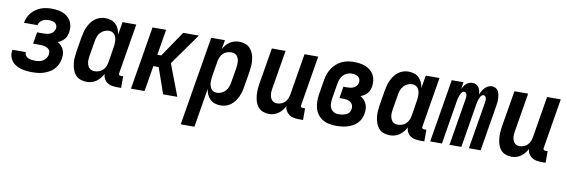

<svg xmlns="http://www.w3.org/2000/svg" viewBox="-53 -936 4607 1559"><g transform="rotate(10 2250.0 -156.5)"><path d="M205 8Q181 8 157.5 5.5Q134 3 111.5 -3.5Q89 -10 69.5 -21.5Q50 -33 36.5 -50.5Q23 -68 17 -90.5Q11 -113 16 -138L17 -144H128L127 -142Q125 -127 134 -115Q143 -103 156 -97.5Q169 -92 183.5 -90Q198 -88 213 -88Q229 -88 245.5 -91Q262 -94 276.5 -102.5Q291 -111 301 -125.5Q311 -140 314 -156Q315 -167 314 -177.5Q313 -188 306.5 -196Q300 -204 291 -209Q282 -214 272.5 -217Q263 -220 252 -221Q241 -222 230 -222H173L189 -318H246Q260 -318 274 -320.5Q288 -323 301.5 -330Q315 -337 323.5 -349Q332 -361 335 -375Q337 -388 332 -400.5Q327 -413 316.5 -420Q306 -427 292.5 -429.5Q279 -432 266 -432Q253 -432 239.5 -429.5Q226 -427 214 -420Q202 -413 193 -401.5Q184 -390 182 -377V-376H71V-379Q75 -401 84.5 -422Q94 -443 109.5 -461Q125 -479 144.5 -492.5Q164 -506 185.5 -514Q207 -522 229.5 -525Q252 -528 274 -528Q298 -528 321.5 -524.5Q345 -521 366.5 -512.5Q388 -504 405 -489Q422 -474 433 -454Q444 -434 446.5 -410Q449 -386 445 -362Q442 -347 436.5 -332Q431 -317 420 -305Q409 -293 395.5 -284Q382 -275 367 -269Q384 -260 396.5 -247Q409 -234 417 -217Q425 -200 426 -180Q427 -160 424 -141Q420 -118 410 -95.5Q400 -73 382.5 -54.5Q365 -36 343.5 -24Q322 -12 298.5 -4.5Q275 3 251.5 5.5Q228 8 205 8Z M939 8H903Q882 8 861.5 4Q841 0 824 -11.5Q807 -23 797.5 -41.5Q788 -60 787 -81Q778 -62 764 -45Q750 -28 732.5 -15.5Q715 -3 694.5 2.5Q674 8 654 8Q627 8 603 -0.5Q579 -9 563 -27Q547 -45 538.5 -68.5Q530 -92 526.5 -117.5Q523 -143 525 -169.5Q527 -196 531 -222L551 -342Q555 -364 560.5 -385.5Q566 -407 575.5 -427.5Q585 -448 598.5 -467Q612 -486 630.5 -500Q649 -514 671 -521Q693 -528 714 -528Q739 -528 762.5 -520.5Q786 -513 802 -497Q818 -481 827.5 -459Q837 -437 840 -414L858 -520H971L903 -108Q902 -104 902.5 -100Q903 -96 905.5 -93Q908 -90 911.5 -89Q915 -88 919 -88H939ZM702 -88Q720 -88 738 -94Q756 -100 770 -113.5Q784 -127 791.5 -144.5Q799 -162 802 -180L821 -300Q824 -314 825 -328.5Q826 -343 825.5 -357Q825 -371 821.5 -384.5Q818 -398 810 -409Q802 -420 789.5 -426Q777 -432 763 -432Q744 -432 724.5 -423.5Q705 -415 691.5 -399.5Q678 -384 671.5 -365Q665 -346 662 -327L642 -207Q640 -193 638.5 -179.5Q637 -166 638.5 -153Q640 -140 644.5 -128Q649 -116 657 -106.5Q665 -97 677 -92.5Q689 -88 702 -88Z M1019 0 1105 -520H1217L1182 -308H1214L1358 -520H1487L1302 -260L1401 0H1284L1210 -212H1166L1131 0Z M1467 215 1589 -520H1702L1689 -444Q1699 -462 1712 -478Q1725 -494 1742.5 -505.5Q1760 -517 1780 -522.5Q1800 -528 1819 -528Q1846 -528 1870 -519.5Q1894 -511 1910 -493Q1926 -475 1935 -451.5Q1944 -428 1947 -402.5Q1950 -377 1948 -350.5Q1946 -324 1942 -298L1922 -178Q1919 -156 1913 -134.5Q1907 -113 1898 -92.5Q1889 -72 1875 -53Q1861 -34 1843 -20Q1825 -6 1802.5 1Q1780 8 1759 8Q1734 8 1711 0.5Q1688 -7 1671.5 -23Q1655 -39 1645.5 -61Q1636 -83 1633 -106L1580 215ZM1710 -88Q1729 -88 1748.5 -96.5Q1768 -105 1781.5 -120.5Q1795 -136 1802 -155Q1809 -174 1812 -193L1832 -313Q1834 -327 1835 -340.5Q1836 -354 1835 -367Q1834 -380 1829.5 -392Q1825 -404 1817 -413.5Q1809 -423 1796.5 -427.5Q1784 -432 1771 -432Q1753 -432 1735 -426Q1717 -420 1703.5 -406.5Q1690 -393 1682.5 -375.5Q1675 -358 1672 -340L1652 -220Q1650 -206 1648.5 -191.5Q1647 -177 1647.5 -163Q1648 -149 1652 -135.5Q1656 -122 1663.5 -111Q1671 -100 1683.5 -94Q1696 -88 1710 -88Z M2439 8H2403Q2382 8 2361.5 4Q2341 0 2324.5 -11.5Q2308 -23 2297.5 -41Q2287 -59 2287 -80Q2278 -62 2265 -45.5Q2252 -29 2234.5 -16.5Q2217 -4 2197 2Q2177 8 2158 8Q2132 8 2108 -1Q2084 -10 2068.5 -28Q2053 -46 2045 -70Q2037 -94 2034.5 -119Q2032 -144 2033.5 -170Q2035 -196 2039 -222L2089 -520H2202L2150 -207Q2148 -194 2146.5 -180.5Q2145 -167 2146 -154Q2147 -141 2151 -129Q2155 -117 2162.5 -107.5Q2170 -98 2181.5 -93Q2193 -88 2206 -88Q2224 -88 2241.5 -94.5Q2259 -101 2272 -114.5Q2285 -128 2292 -145Q2299 -162 2302 -180L2358 -520H2471L2403 -108Q2402 -104 2402.5 -100Q2403 -96 2405.5 -93Q2408 -90 2411.5 -89Q2415 -88 2419 -88H2439Z M2713 8Q2682 8 2653 2.5Q2624 -3 2600 -17.5Q2576 -32 2559 -54.5Q2542 -77 2534.5 -104.5Q2527 -132 2526.5 -162Q2526 -192 2531 -222L2551 -342Q2555 -367 2563.5 -391.5Q2572 -416 2586.5 -438Q2601 -460 2621 -478Q2641 -496 2665 -507.5Q2689 -519 2714 -523.5Q2739 -528 2763 -528Q2789 -528 2814 -524.5Q2839 -521 2861 -512Q2883 -503 2901.5 -488Q2920 -473 2931 -452Q2942 -431 2945 -406Q2948 -381 2944 -356Q2941 -341 2935 -326Q2929 -311 2918.5 -299Q2908 -287 2894 -278.5Q2880 -270 2865 -264Q2882 -254 2895 -240Q2908 -226 2915.5 -208.5Q2923 -191 2924.5 -170.5Q2926 -150 2922 -130Q2919 -108 2909 -86.5Q2899 -65 2882 -48.5Q2865 -32 2844 -20.5Q2823 -9 2801 -3Q2779 3 2756.5 5.5Q2734 8 2713 8ZM2713 -88Q2723 -88 2733.5 -89Q2744 -90 2754 -92.5Q2764 -95 2774 -99Q2784 -103 2792.5 -110Q2801 -117 2805.5 -127Q2810 -137 2812 -147Q2815 -164 2809.5 -179Q2804 -194 2791.5 -203Q2779 -212 2763 -215.5Q2747 -219 2730 -219H2699L2715 -315H2746Q2760 -315 2773.5 -317Q2787 -319 2800 -325.5Q2813 -332 2822.5 -344Q2832 -356 2834 -369Q2836 -384 2831.5 -397Q2827 -410 2816 -418Q2805 -426 2791.5 -429Q2778 -432 2763 -432Q2744 -432 2724.5 -423.5Q2705 -415 2691.5 -399.5Q2678 -384 2671.5 -365Q2665 -346 2662 -327L2642 -207Q2639 -186 2639 -164.5Q2639 -143 2648 -125.5Q2657 -108 2674.5 -98Q2692 -88 2713 -88Z M3439 8H3403Q3382 8 3361.5 4Q3341 0 3324 -11.5Q3307 -23 3297.5 -41.5Q3288 -60 3287 -81Q3278 -62 3264 -45Q3250 -28 3232.5 -15.5Q3215 -3 3194.5 2.5Q3174 8 3154 8Q3127 8 3103 -0.5Q3079 -9 3063 -27Q3047 -45 3038.5 -68.5Q3030 -92 3026.5 -117.5Q3023 -143 3025 -169.5Q3027 -196 3031 -222L3051 -342Q3055 -364 3060.5 -385.5Q3066 -407 3075.5 -427.5Q3085 -448 3098.5 -467Q3112 -486 3130.5 -500Q3149 -514 3171 -521Q3193 -528 3214 -528Q3239 -528 3262.5 -520.5Q3286 -513 3302 -497Q3318 -481 3327.5 -459Q3337 -437 3340 -414L3358 -520H3471L3403 -108Q3402 -104 3402.5 -100Q3403 -96 3405.5 -93Q3408 -90 3411.5 -89Q3415 -88 3419 -88H3439ZM3202 -88Q3220 -88 3238 -94Q3256 -100 3270 -113.5Q3284 -127 3291.5 -144.5Q3299 -162 3302 -180L3321 -300Q3324 -314 3325 -328.5Q3326 -343 3325.5 -357Q3325 -371 3321.5 -384.5Q3318 -398 3310 -409Q3302 -420 3289.5 -426Q3277 -432 3263 -432Q3244 -432 3224.5 -423.5Q3205 -415 3191.5 -399.5Q3178 -384 3171.5 -365Q3165 -346 3162 -327L3142 -207Q3140 -193 3138.5 -179.5Q3137 -166 3138.5 -153Q3140 -140 3144.5 -128Q3149 -116 3157 -106.5Q3165 -97 3177 -92.5Q3189 -88 3202 -88Z M3486 0 3572 -520H3669L3660 -464Q3667 -476 3674.5 -488Q3682 -500 3692.5 -509Q3703 -518 3716.5 -523Q3730 -528 3743 -528Q3760 -528 3773.5 -520.5Q3787 -513 3795 -500.5Q3803 -488 3806.5 -473Q3810 -458 3810 -442Q3815 -457 3824 -472.5Q3833 -488 3844.5 -500.5Q3856 -513 3871.5 -520.5Q3887 -528 3903 -528Q3919 -528 3933 -520.5Q3947 -513 3954.5 -500Q3962 -487 3965 -471.5Q3968 -456 3969 -440.5Q3970 -425 3968.5 -408.5Q3967 -392 3964 -376L3902 0H3805L3870 -392Q3871 -400 3871.5 -408.5Q3872 -417 3869.5 -425Q3867 -433 3861.5 -439Q3856 -445 3848 -445Q3839 -445 3832.5 -438.5Q3826 -432 3822 -424.5Q3818 -417 3814.5 -409Q3811 -401 3809 -392.5Q3807 -384 3805.5 -376Q3804 -368 3802 -360L3743 0H3645L3710 -392Q3711 -400 3711.5 -408.5Q3712 -417 3710 -425Q3708 -433 3702.5 -439Q3697 -445 3688 -445Q3680 -445 3673 -438.5Q3666 -432 3662 -424.5Q3658 -417 3655 -409Q3652 -401 3649.5 -392.5Q3647 -384 3645.5 -376Q3644 -368 3642 -360L3583 0Z M4439 8H4403Q4382 8 4361.5 4Q4341 0 4324.5 -11.5Q4308 -23 4297.5 -41Q4287 -59 4287 -80Q4278 -62 4265 -45.5Q4252 -29 4234.5 -16.5Q4217 -4 4197 2Q4177 8 4158 8Q4132 8 4108 -1Q4084 -10 4068.5 -28Q4053 -46 4045 -70Q4037 -94 4034.5 -119Q4032 -144 4033.5 -170Q4035 -196 4039 -222L4089 -520H4202L4150 -207Q4148 -194 4146.5 -180.5Q4145 -167 4146 -154Q4147 -141 4151 -129Q4155 -117 4162.5 -107.5Q4170 -98 4181.5 -93Q4193 -88 4206 -88Q4224 -88 4241.5 -94.5Q4259 -101 4272 -114.5Q4285 -128 4292 -145Q4299 -162 4302 -180L4358 -520H4471L4403 -108Q4402 -104 4402.5 -100Q4403 -96 4405.5 -93Q4408 -90 4411.5 -89Q4415 -88 4419 -88H4439Z"/></g></svg>

Font: Iosevka
Style: Bold Italic
Weight: 700
Italic angle: -9°
Monospace: yes
Designer: Belleve Invis
Foundry: Belleve Invis
Version: Version 32.5.0; ttfautohint (v1.8.4)